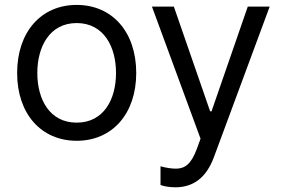

<svg xmlns="http://www.w3.org/2000/svg" viewBox="-20 -573 1174 797"><path d="M298.3 11.4C446 11.4 545.5 -100.9 545.5 -269.9C545.5 -440.3 446 -552.6 298.3 -552.6C150.6 -552.6 51.1 -440.3 51.1 -269.9C51.1 -100.9 150.6 11.4 298.3 11.4ZM134.9 -269.9C134.9 -379.3 186.1 -477.3 298.3 -477.3C410.5 -477.3 461.6 -379.3 461.6 -269.9C461.6 -160.5 410.5 -63.9 298.3 -63.9C186.1 -63.9 134.9 -160.5 134.9 -269.9ZM610.8 -545.5 812.5 2.8 796.9 45.5C774.5 106.5 748.2 126.8 711.6 127.1C698.5 127.5 669.7 124.3 646.3 117.2V194.6C654.8 198.9 679 204.5 707.4 204.5C783 204.5 836.3 164.4 867.9 79.5L1099.4 -545.5H1008.5L858 -110.8H852.3L701.7 -545.5Z"/></svg>

Font: Magic Ui Pro
Style: Regular
Weight: 400
Designer: Stefan Endress, Andreas Faust
Version: Version 1.000;FEAKit 1.0